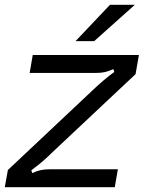

<svg xmlns="http://www.w3.org/2000/svg" viewBox="-27 -783 601 803"><path d="M-7 0 6 -72 362 -407Q407 -450 451 -482L447 -494Q427 -485 411.5 -481.5Q396 -478 375 -478H97L110 -553H554L540 -473L193 -147Q176 -130 154.5 -111Q133 -92 104 -71L108 -59Q127 -68 143.5 -71.5Q160 -75 180 -75H466L453 0ZM367 -611H289L433 -763H537Z"/></svg>

Font: Open Sauce Sans
Style: Italic
Weight: 400
Italic angle: -10°
Designer: Alfredo Marco Pradil
Foundry: Creative Sauce Fz LLC
Version: Version 1.477